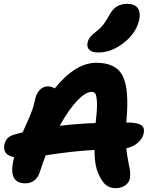

<svg xmlns="http://www.w3.org/2000/svg" viewBox="-20 -972 807 994"><path d="M488.8 -700.2Q457 -700.2 442.9 -713.6Q428.7 -727.1 433.1 -750Q436.5 -766.6 446.5 -779.5Q456.5 -792.5 477.1 -808.1Q501.5 -827.1 515.6 -845.5Q529.8 -863.8 545.9 -894Q564 -926.3 585.9 -939.2Q607.9 -952.1 638.2 -952.1Q676.3 -952.1 692.4 -931.2Q708.5 -910.2 701.2 -872.1Q687 -802.7 622.3 -751.5Q557.6 -700.2 488.8 -700.2ZM490.2 -70.8Q469.2 -115.7 469.2 -195.8Q357.4 -189.9 216.8 -168Q202.1 -131.3 186 -81.1Q166.5 -22.9 110.8 -22.9Q25.4 -22.9 47.9 -136.2Q48.3 -138.2 50.3 -146.2Q52.2 -154.3 53.2 -158.2Q-7.8 -169.9 2.9 -223.1Q10.3 -262.2 49.8 -273.9Q56.2 -275.4 72.3 -280.3Q88.4 -285.2 97.2 -287.1Q101.6 -297.4 112.1 -320.1Q122.6 -342.8 127.7 -354.7Q132.8 -366.7 140.1 -384.8Q147.5 -402.8 152.1 -418.7Q156.7 -434.6 160.2 -450.2Q166.5 -485.8 184.6 -505.4Q202.6 -524.9 229 -524.9Q247.6 -524.9 263.2 -514.2Q371.1 -647 478 -647Q581.1 -647 615.2 -579.1Q649.4 -511.2 634.8 -349.1Q634.8 -347.7 634.3 -343.8Q633.8 -339.8 633.8 -337.9Q689.9 -337.9 710 -325Q730 -312 724.1 -282.2Q718.8 -255.4 694.6 -233.9Q670.4 -212.4 633.8 -204.1Q636.7 -173.8 643.8 -137.5Q650.9 -101.1 653.1 -88.4Q655.3 -75.7 652.8 -49.8Q648.4 -26.4 628.2 -12.2Q607.9 2 578.1 2Q548.3 2 528.1 -14.6Q507.8 -31.2 490.2 -70.8ZM453.1 -496.1Q422.4 -496.1 378.4 -449.5Q334.5 -402.8 289.1 -320.8Q389.2 -332.5 475.1 -335Q475.6 -338.4 476.1 -345.2Q476.6 -352.1 477.1 -355Q483.9 -416 481.7 -447.5Q479.5 -479 473.4 -487.5Q467.3 -496.1 453.1 -496.1Z"/></svg>

Font: Shantell Sans Irregular
Style: Bold Italic
Weight: 700
Italic angle: -11.31°
Designer: Stephen Nixon, Anya Danilova, Shantell Martin
Foundry: Arrow Type
Version: Version 1.006;[9816181b4]